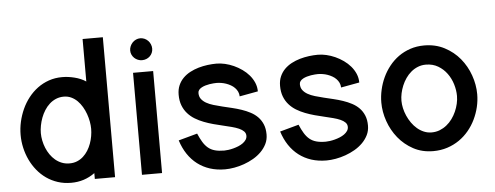

<svg xmlns="http://www.w3.org/2000/svg" viewBox="-48 -812 2429 943"><g transform="rotate(-5 1167.0 -340.5)"><path d="M484.9 0V-689.9H385.1V-480.4Q373.3 -488.5 359 -494.5Q344.6 -500.6 329.2 -504.4Q313.9 -508.3 298.4 -510.3Q282.9 -512.2 268.2 -512.2Q233.3 -512.2 202.7 -501.6Q172.1 -490.9 146.9 -472.2Q121.7 -453.5 101.9 -428.2Q82.1 -402.9 68.7 -373.4Q55.3 -343.8 48 -311.7Q40.8 -279.6 40.8 -247.1Q40.8 -214.6 48 -183Q55.2 -151.4 68.7 -123Q82.2 -94.7 101.8 -70.6Q121.4 -46.4 146.7 -28.7Q172 -11 202.5 -1.1Q233 8.8 268.2 8.8Q284.3 8.8 299.7 6.5Q315.1 4.2 329.7 -0.4Q344.2 -5.1 358.1 -12.2Q371.9 -19.2 385.1 -28.7V0ZM140.5 -247.1Q140.5 -264.9 144.2 -284.3Q147.9 -303.7 154.9 -322.5Q161.9 -341.3 172.7 -358.3Q183.4 -375.3 197.6 -388.1Q211.7 -401 229.5 -408.5Q247.3 -416 268.2 -416Q287.9 -416 304.6 -408.2Q321.4 -400.3 334.8 -387.1Q348.1 -373.8 358.2 -356.6Q368.3 -339.5 375 -320.7Q381.7 -301.9 385.2 -282.8Q388.6 -263.8 388.6 -247.1Q388.6 -229.7 385.4 -211Q382.2 -192.3 375.7 -174.4Q369.2 -156.5 359.3 -140.7Q349.3 -124.9 336 -112.8Q322.8 -100.8 305.8 -93.8Q288.9 -86.8 268.2 -86.8Q247.9 -86.8 230.3 -93.7Q212.8 -100.6 198.6 -112.5Q184.5 -124.4 173.6 -140.1Q162.7 -155.9 155.4 -173.7Q148.1 -191.6 144.3 -210.4Q140.5 -229.2 140.5 -247.1Z M716.6 -502.9H617.5V0H716.6ZM721.6 -613Q721.6 -624 717.4 -634.2Q713.3 -644.4 705.9 -652.1Q698.5 -659.7 688.6 -664.3Q678.6 -668.8 667.3 -668.8Q656.3 -668.8 646.4 -664.3Q636.5 -659.7 629.1 -652.1Q621.8 -644.4 617.4 -634.2Q613 -624 613 -613Q613 -602.1 617.4 -592.5Q621.8 -583 629.3 -575.9Q636.8 -568.8 646.6 -564.8Q656.4 -560.8 667.3 -560.8Q678.6 -560.8 688.6 -564.8Q698.5 -568.7 705.9 -575.9Q713.3 -583 717.4 -592.5Q721.6 -602.1 721.6 -613Z M1220.2 -358.7Q1220.2 -381.2 1211.6 -401.5Q1202.9 -421.7 1188.4 -438.8Q1173.8 -455.9 1154.7 -469.4Q1135.5 -483 1114.3 -492.6Q1093.1 -502.1 1071.2 -507.2Q1049.4 -512.2 1029.2 -512.2Q1008.4 -512.2 985.5 -509.3Q962.6 -506.3 940.5 -500Q918.5 -493.6 898.6 -483.1Q878.8 -472.6 863.8 -457.5Q848.8 -442.4 840 -422.2Q831.2 -402.1 831.2 -376Q831.2 -346 840 -323.1Q848.8 -300.2 864 -283.2Q879.1 -266.1 899.1 -253.9Q919.1 -241.7 941.8 -233Q964.6 -224.2 988.2 -217.8Q1011.9 -211.4 1034.6 -206.2Q1057.3 -200.9 1077.3 -195.7Q1097.4 -190.5 1112.5 -183.8Q1127.6 -177.1 1136.4 -168.1Q1145.2 -159 1145.2 -146.2Q1145.2 -135.5 1139.2 -126.6Q1133.1 -117.6 1123.3 -110.6Q1113.6 -103.6 1101.2 -98.5Q1088.9 -93.5 1076.1 -90.1Q1063.4 -86.7 1051.6 -85.1Q1039.8 -83.4 1031.2 -83.4Q1003.7 -83.4 984.6 -88.8Q965.4 -94.1 951.4 -105.8Q937.3 -117.5 926.5 -135.4Q915.6 -153.3 905 -178.1L812.1 -152.6Q824.2 -114.5 844.1 -84.6Q864.1 -54.7 891.3 -33.9Q918.6 -13.1 952.6 -2.1Q986.7 8.8 1027 8.8Q1048 8.8 1072.5 4.5Q1096.9 0.2 1121.1 -8.4Q1145.3 -17 1167.6 -29.9Q1189.8 -42.8 1206.8 -59.9Q1223.8 -77 1234.1 -97.9Q1244.4 -118.9 1244.4 -144.2Q1244.4 -173 1235.6 -194.1Q1226.9 -215.2 1211.7 -230.8Q1196.6 -246.3 1176.3 -256.9Q1156.1 -267.6 1133.4 -275.2Q1110.8 -282.9 1086.7 -288.6Q1062.5 -294.2 1039.9 -299.8Q1017.3 -305.3 997 -311.3Q976.8 -317.3 961.6 -326Q946.5 -334.8 937.7 -346.7Q928.9 -358.6 928.9 -376Q928.9 -384.9 934.1 -391.3Q939.3 -397.8 947.7 -402.3Q956.1 -406.9 966.3 -409.9Q976.6 -412.9 987 -414.6Q997.4 -416.3 1006.5 -416.9Q1015.7 -417.6 1021.5 -417.6Q1032.4 -417.6 1044.6 -415.6Q1056.8 -413.7 1068.6 -409.6Q1080.4 -405.5 1091.2 -399.3Q1102.1 -393.2 1110.4 -384.6Q1118.8 -376.1 1123.8 -365.5Q1128.8 -354.9 1129.2 -342Z M1720.2 -358.7Q1720.2 -381.2 1711.6 -401.5Q1702.9 -421.7 1688.4 -438.8Q1673.8 -455.9 1654.7 -469.4Q1635.5 -483 1614.3 -492.6Q1593.1 -502.1 1571.2 -507.2Q1549.4 -512.2 1529.2 -512.2Q1508.4 -512.2 1485.5 -509.3Q1462.6 -506.3 1440.5 -500Q1418.5 -493.6 1398.6 -483.1Q1378.8 -472.6 1363.8 -457.5Q1348.8 -442.4 1340 -422.2Q1331.2 -402.1 1331.2 -376Q1331.2 -346 1340 -323.1Q1348.8 -300.2 1364 -283.2Q1379.1 -266.1 1399.1 -253.9Q1419.1 -241.7 1441.8 -233Q1464.6 -224.2 1488.2 -217.8Q1511.9 -211.4 1534.6 -206.2Q1557.3 -200.9 1577.3 -195.7Q1597.4 -190.5 1612.5 -183.8Q1627.6 -177.1 1636.4 -168.1Q1645.2 -159 1645.2 -146.2Q1645.2 -135.5 1639.2 -126.6Q1633.1 -117.6 1623.3 -110.6Q1613.6 -103.6 1601.2 -98.5Q1588.9 -93.5 1576.1 -90.1Q1563.4 -86.7 1551.6 -85.1Q1539.8 -83.4 1531.2 -83.4Q1503.7 -83.4 1484.6 -88.8Q1465.4 -94.1 1451.4 -105.8Q1437.3 -117.5 1426.5 -135.4Q1415.6 -153.3 1405 -178.1L1312.1 -152.6Q1324.2 -114.5 1344.1 -84.6Q1364.1 -54.7 1391.3 -33.9Q1418.6 -13.1 1452.6 -2.1Q1486.7 8.8 1527 8.8Q1548 8.8 1572.5 4.5Q1596.9 0.2 1621.1 -8.4Q1645.3 -17 1667.6 -29.9Q1689.8 -42.8 1706.8 -59.9Q1723.8 -77 1734.1 -97.9Q1744.4 -118.9 1744.4 -144.2Q1744.4 -173 1735.6 -194.1Q1726.9 -215.2 1711.7 -230.8Q1696.6 -246.3 1676.3 -256.9Q1656.1 -267.6 1633.4 -275.2Q1610.8 -282.9 1586.7 -288.6Q1562.5 -294.2 1539.9 -299.8Q1517.3 -305.3 1497 -311.3Q1476.8 -317.3 1461.6 -326Q1446.5 -334.8 1437.7 -346.7Q1428.9 -358.6 1428.9 -376Q1428.9 -384.9 1434.1 -391.3Q1439.3 -397.8 1447.7 -402.3Q1456.1 -406.9 1466.3 -409.9Q1476.6 -412.9 1487 -414.6Q1497.4 -416.3 1506.5 -416.9Q1515.7 -417.6 1521.5 -417.6Q1532.4 -417.6 1544.6 -415.6Q1556.8 -413.7 1568.6 -409.6Q1580.4 -405.5 1591.2 -399.3Q1602.1 -393.2 1610.4 -384.6Q1618.8 -376.1 1623.8 -365.5Q1628.8 -354.9 1629.2 -342Z M2292.3 -251Q2292.3 -297.9 2275.8 -344.5Q2259.4 -391.1 2228.6 -428.5Q2197.8 -465.8 2153.3 -489Q2108.9 -512.2 2053.3 -512.2Q2016.3 -512.2 1984.4 -501.5Q1952.4 -490.7 1926.6 -472.2Q1900.8 -453.6 1880.8 -428.5Q1860.7 -403.3 1847.2 -374.3Q1833.6 -345.2 1826.6 -313.7Q1819.5 -282.2 1819.5 -251Q1819.5 -205.1 1835.6 -158.9Q1851.6 -112.8 1881.8 -75.4Q1912 -38.1 1955.3 -14.6Q1998.6 8.8 2053.2 8.8Q2090.3 8.8 2122.7 -1.7Q2155 -12.2 2181.5 -30.5Q2208 -48.8 2228.7 -73.7Q2249.4 -98.6 2263.4 -127.7Q2277.4 -156.7 2284.9 -188.2Q2292.3 -219.7 2292.3 -251ZM2192.6 -250.9Q2192.6 -232.5 2188.1 -213Q2183.7 -193.5 2175.4 -174.9Q2167.2 -156.3 2155.1 -139.6Q2143 -122.9 2127.3 -110.4Q2111.6 -97.9 2093.1 -90.6Q2074.5 -83.4 2053.3 -83.4Q2033.2 -83.4 2015.2 -91Q1997.3 -98.5 1982.4 -111.3Q1967.5 -124 1955.6 -140.9Q1943.7 -157.8 1935.5 -176.5Q1927.3 -195.2 1923 -214.4Q1918.7 -233.5 1918.7 -250.9Q1918.7 -268.8 1922.7 -287.9Q1926.8 -306.9 1934.5 -325.5Q1942.2 -344.1 1953.8 -360.8Q1965.4 -377.6 1980.5 -390.2Q1995.5 -402.9 2013.8 -410.2Q2032 -417.6 2053.3 -417.6Q2087.3 -417.6 2113.4 -402.2Q2139.5 -386.8 2157 -362.7Q2174.6 -338.7 2183.6 -309.1Q2192.6 -279.5 2192.6 -250.9Z"/></g></svg>

Font: Saysettha
Style: Regular
Weight: 400
Designer: John M. Durdin
Foundry: Lao Script for Windows
Version: Version 2.201